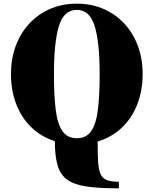

<svg xmlns="http://www.w3.org/2000/svg" viewBox="-20 -780 839 1050"><path d="M630 214V250Q524 250 455.5 240.2Q387 230.5 348.8 203.5Q310.5 176.5 295.2 125.5Q280 74.5 280 -8Q204.5 -32 150.8 -84.5Q97 -137 68.5 -211.2Q40 -285.5 40 -375Q40 -458.5 66 -528.8Q92 -599 140 -650.8Q188 -702.5 254 -731.2Q320 -760 400 -760Q480 -760 546 -731.2Q612 -702.5 660 -650.8Q708 -599 734 -528.8Q760 -458.5 760 -375Q760 -284.5 730.8 -209.5Q701.5 -134.5 646.2 -81.8Q591 -29 514 -6Q514 61 516.5 104Q519 147 529.5 171Q540 195 563.8 204.5Q587.5 214 630 214ZM400 -726Q329.5 -726 302.2 -637.5Q275 -549 275 -375Q275 -259 284.5 -181Q294 -103 321 -63.5Q348 -24 400 -24Q452 -24 479 -63.5Q506 -103 515.5 -181Q525 -259 525 -375Q525 -549 497.8 -637.5Q470.5 -726 400 -726Z"/></svg>

Font: Bodoni* 06pt Fatface
Style: Regular
Weight: 900
Version: Version 2.3